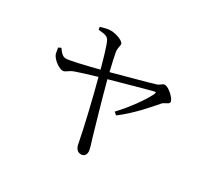

<svg xmlns="http://www.w3.org/2000/svg" viewBox="-157 -976 1314 1235"><g transform="rotate(30 500.0 -358.0)"><path d="M267 -716C314 -712 337 -709 349 -683C364 -652 391 -557 406 -500C308 -475 199 -449 176 -450C148 -451 132 -477 118 -496L99 -487C102 -463 105 -445 110 -435C126 -405 172 -372 198 -372C219 -372 231 -394 267 -406C288 -414 359 -436 418 -453C449 -340 500 -127 519 -26C524 10 538 35 569 35C592 35 604 19 604 -5C604 -21 591 -62 581 -93C561 -161 510 -337 475 -469C571 -495 727 -540 774 -551C786 -554 791 -553 784 -536C757 -481 692 -388 620 -312L640 -295C734 -366 811 -457 854 -507C869 -524 901 -527 901 -545C901 -567 845 -623 813 -623C798 -623 787 -604 765 -598C721 -584 558 -541 464 -515C451 -567 438 -628 434 -651C431 -677 440 -690 439 -708C438 -728 381 -751 338 -751C315 -751 290 -744 264 -736Z"/></g></svg>

Font: Source Han Serif K
Style: Regular
Weight: 400
Designer: Ryoko NISHIZUKA 西塚涼子 (kana & ideographs); Frank Grießhammer (Latin, Greek & Cyrillic); Wenlong ZHANG 张文龙 (bopomofo); San
Foundry: Adobe Systems Incorporated
Version: Version 1.001;PS 1.001;hotconv 16.6.54;makeotf.lib2.5.65590